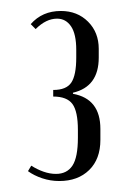

<svg xmlns="http://www.w3.org/2000/svg" viewBox="-20 -725 233 350"><path d="M36 -681Q57 -705 91 -705Q121 -705 140.5 -685.5Q160 -666 160 -636V-620Q160 -567 113 -556V-554Q163 -545 163 -490V-470Q163 -435 142.5 -415Q122 -395 88 -395Q72 -395 57 -400Q42 -405 31 -413L37 -423Q48 -416 59.5 -412Q71 -408 82 -408Q102 -408 112 -423Q122 -438 122 -474V-488Q122 -522 112 -535.5Q102 -549 77 -549V-561Q101 -561 110 -574.5Q119 -588 119 -620V-634Q119 -663 109.5 -677Q100 -691 84 -691Q64 -691 45 -672Z"/></svg>

Font: Moniqa SemBd Heading
Style: Regular
Weight: 600
Designer: Rajesh Rajput
Foundry: Rajesh Rajput
Version: Version 1.000